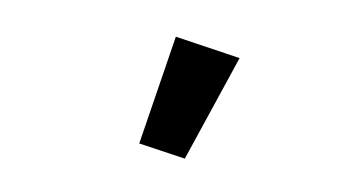

<svg xmlns="http://www.w3.org/2000/svg" viewBox="-39 -889 678 384"><g transform="rotate(10 300.0 -697.5)"><path d="M352 -579 257 -593 292 -816 425 -796Z"/></g></svg>

Font: Aneliza ExtraBold
Style: Regular
Weight: 800
Designer: Mike Abbink, Paul van der Laan, Pieter van Rosmalen
Foundry: Bold Monday
Version: Version 3.001;September 8, 2019;FontCreator 11.5.0.2425 64-b